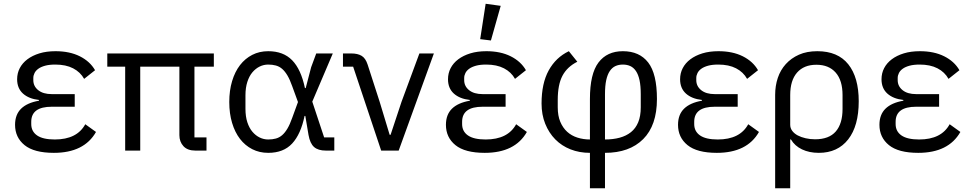

<svg xmlns="http://www.w3.org/2000/svg" viewBox="-20 -800 5150 1020"><path d="M490 -99Q427 12 266 12Q161 12 110.5 -29Q60 -70 60 -137Q60 -191 92 -222.5Q124 -254 187 -265V-269Q133 -275 102 -303Q71 -331 71 -379Q71 -411 85 -438Q99 -465 125.5 -485Q152 -505 189.5 -516.5Q227 -528 275 -528Q350 -528 404 -501Q458 -474 485 -427L427 -381Q407 -417 368.5 -437Q330 -457 274 -457Q242 -457 220 -451Q198 -445 184 -435Q170 -425 163.5 -412Q157 -399 157 -386V-374Q157 -342 183 -321Q209 -300 255 -300H377V-233H255Q146 -233 146 -153V-141Q146 -102 177 -80.5Q208 -59 271 -59Q389 -59 433 -140Z M1013 -70H1077V0H1018Q976 0 954.5 -23.5Q933 -47 933 -82V-446H725V0H645V-446H550V-516H1116V-446H1013Z M1756 0H1711Q1670 0 1648.5 -19Q1627 -38 1619 -83L1602 -184H1598Q1578 -87 1532 -37.5Q1486 12 1405 12Q1358 12 1320 -7.5Q1282 -27 1255 -62Q1228 -97 1213 -147Q1198 -197 1198 -258Q1198 -319 1213 -369Q1228 -419 1255 -454Q1282 -489 1320 -508.5Q1358 -528 1405 -528Q1485 -528 1532 -480Q1579 -432 1600 -332H1604L1633 -443L1660 -516H1748L1639 -260L1702 -70H1756ZM1405 -59Q1427 -59 1445.5 -64Q1464 -69 1479 -82Q1494 -95 1507 -117Q1520 -139 1532 -173L1563 -258L1532 -343Q1520 -377 1507 -399Q1494 -421 1479 -434Q1464 -447 1445.5 -452Q1427 -457 1405 -457Q1381 -457 1359.5 -446.5Q1338 -436 1321 -416Q1304 -396 1294 -365Q1284 -334 1284 -294V-222Q1284 -181 1294 -150.5Q1304 -120 1321 -100Q1338 -80 1359.5 -69.5Q1381 -59 1405 -59Z M2005 0 1856 -446H1802V-516H1847Q1880 -516 1901 -503.5Q1922 -491 1933 -457L1997 -259L2050 -84H2055L2113 -259L2208 -516H2285L2098 0Z M2349 0ZM2779 -99Q2716 12 2555 12Q2450 12 2399.5 -29Q2349 -70 2349 -137Q2349 -191 2381 -222.5Q2413 -254 2476 -265V-269Q2422 -275 2391 -303Q2360 -331 2360 -379Q2360 -411 2374 -438Q2388 -465 2414.5 -485Q2441 -505 2478.5 -516.5Q2516 -528 2564 -528Q2639 -528 2693 -501Q2747 -474 2774 -427L2716 -381Q2696 -417 2657.5 -437Q2619 -457 2563 -457Q2531 -457 2509 -451Q2487 -445 2473 -435Q2459 -425 2452.5 -412Q2446 -399 2446 -386V-374Q2446 -342 2472 -321Q2498 -300 2544 -300H2666V-233H2544Q2435 -233 2435 -153V-141Q2435 -102 2466 -80.5Q2497 -59 2560 -59Q2678 -59 2722 -140ZM2588 -585 2531 -592 2560 -780 2640 -769Z M3114 12Q3058 12 3011 -6.5Q2964 -25 2930 -59.5Q2896 -94 2876.5 -142.5Q2857 -191 2857 -250Q2857 -357 2895 -426Q2933 -495 3002 -528L3047 -472Q2993 -445 2968 -397.5Q2943 -350 2943 -269V-230Q2943 -185 2956.5 -153Q2970 -121 2993 -100Q3016 -79 3047.5 -69Q3079 -59 3114 -59V-274Q3114 -408 3159.5 -468Q3205 -528 3289 -528Q3377 -528 3423.5 -468Q3470 -408 3470 -274Q3470 -134 3397 -61Q3324 12 3194 12V200H3114ZM3194 -59Q3237 -59 3272 -68.5Q3307 -78 3332 -98Q3357 -118 3370.5 -150.5Q3384 -183 3384 -230V-299Q3384 -344 3377.5 -374Q3371 -404 3358.5 -422.5Q3346 -441 3328.5 -449Q3311 -457 3289 -457Q3267 -457 3249.5 -449Q3232 -441 3219.5 -422.5Q3207 -404 3200.5 -374Q3194 -344 3194 -299Z M4012 -99Q3949 12 3788 12Q3683 12 3632.5 -29Q3582 -70 3582 -137Q3582 -191 3614 -222.5Q3646 -254 3709 -265V-269Q3655 -275 3624 -303Q3593 -331 3593 -379Q3593 -411 3607 -438Q3621 -465 3647.5 -485Q3674 -505 3711.5 -516.5Q3749 -528 3797 -528Q3872 -528 3926 -501Q3980 -474 4007 -427L3949 -381Q3929 -417 3890.5 -437Q3852 -457 3796 -457Q3764 -457 3742 -451Q3720 -445 3706 -435Q3692 -425 3685.5 -412Q3679 -399 3679 -386V-374Q3679 -342 3705 -321Q3731 -300 3777 -300H3899V-233H3777Q3668 -233 3668 -153V-141Q3668 -102 3699 -80.5Q3730 -59 3793 -59Q3911 -59 3955 -140Z M4098 -296Q4098 -344 4112 -386Q4126 -428 4154.5 -459.5Q4183 -491 4224.5 -509.5Q4266 -528 4322 -528Q4431 -528 4486.5 -458.5Q4542 -389 4542 -262Q4542 -131 4486 -59.5Q4430 12 4330 12Q4279 12 4240.5 -6.5Q4202 -25 4182 -59H4178V200H4098ZM4310 -60Q4384 -60 4420 -101.5Q4456 -143 4456 -221V-295Q4456 -373 4419.5 -414.5Q4383 -456 4317 -456Q4251 -456 4214.5 -414.5Q4178 -373 4178 -295V-137Q4178 -119 4189 -104.5Q4200 -90 4218 -80.5Q4236 -71 4260 -65.5Q4284 -60 4310 -60Z M5082 -99Q5019 12 4858 12Q4753 12 4702.5 -29Q4652 -70 4652 -137Q4652 -191 4684 -222.5Q4716 -254 4779 -265V-269Q4725 -275 4694 -303Q4663 -331 4663 -379Q4663 -411 4677 -438Q4691 -465 4717.5 -485Q4744 -505 4781.5 -516.5Q4819 -528 4867 -528Q4942 -528 4996 -501Q5050 -474 5077 -427L5019 -381Q4999 -417 4960.5 -437Q4922 -457 4866 -457Q4834 -457 4812 -451Q4790 -445 4776 -435Q4762 -425 4755.5 -412Q4749 -399 4749 -386V-374Q4749 -342 4775 -321Q4801 -300 4847 -300H4969V-233H4847Q4738 -233 4738 -153V-141Q4738 -102 4769 -80.5Q4800 -59 4863 -59Q4981 -59 5025 -140Z"/></svg>

Font: Aneliza
Style: Regular
Weight: 400
Designer: Mike Abbink, Paul van der Laan, Pieter van Rosmalen
Foundry: Bold Monday
Version: Version 3.001;September 8, 2019;FontCreator 11.5.0.2425 64-b